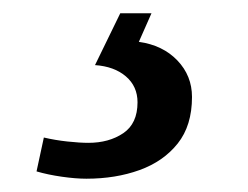

<svg xmlns="http://www.w3.org/2000/svg" viewBox="-20 -29 373 289"><path d="M110 240Q94 240 73 237Q52 234 35 229L46 178Q63 182 81.5 184Q100 186 113 186Q144 186 165.5 171.5Q187 157 187 125Q187 101 169.5 86Q152 71 123 69L161 -9H208L189 34Q225 39 247 62Q269 85 269 117Q269 160 247.5 187Q226 214 190 227Q154 240 110 240Z"/></svg>

Font: Noto Serif
Style: Italic
Weight: 400
Italic angle: -12°
Designer: Monotype Design Team
Foundry: Monotype Imaging Inc.
Version: Version 2.013